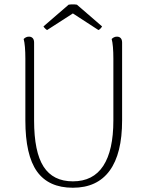

<svg xmlns="http://www.w3.org/2000/svg" viewBox="-20 -869 686 901"><path d="M553 -669V-304Q553 -148 494.5 -68Q436 12 322 12Q208 12 153.5 -64.5Q99 -141 99 -304V-594Q99 -624 97 -648Q95 -672 91 -686Q95 -690 101 -693.5Q107 -697 116 -697Q127 -697 133.5 -690Q140 -683 140 -669V-304Q140 -156 184.5 -87Q229 -18 322 -18Q417 -18 464.5 -90.5Q512 -163 512 -304V-594Q512 -624 510 -648Q508 -672 504 -686Q508 -690 514 -693.5Q520 -697 529 -697Q540 -697 546.5 -690Q553 -683 553 -669ZM341 -847 459 -745Q457 -741 452 -735.5Q447 -730 442 -728L322 -806L201 -728Q197 -730 191.5 -735.5Q186 -741 184 -745L302 -847Q308 -848 315 -848.5Q322 -849 328.5 -848.5Q335 -848 341 -847Z"/></svg>

Font: Arima Thin ExtraLight
Style: Regular
Weight: 250
Version: Version 1.100